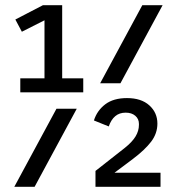

<svg xmlns="http://www.w3.org/2000/svg" viewBox="-20 -718 680 738"><path d="M58 -417H151V-640L64 -596L39 -643L145 -698H219V-417H300V-363H58ZM527 -698H605L443 -398H365ZM197 -300H275L113 0H35ZM347 -61 459 -149Q488 -172 501 -193.5Q514 -215 514 -238V-242Q514 -261 500 -273Q486 -285 463 -285Q439 -285 423 -271.5Q407 -258 398 -232L341 -255Q353 -293 384.5 -317Q416 -341 468 -341Q523 -341 554 -313Q585 -285 585 -243Q585 -205 561 -173.5Q537 -142 492 -108L420 -54H597V0H347Z"/></svg>

Font: Writer
Style: Regular
Weight: 400
Monospace: yes
Designer: Mike Abbink, Paul van der Laan, Pieter van Rosmalen
Foundry: Bold Monday
Version: Version 2.001 2020